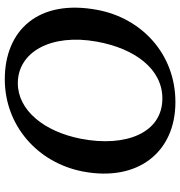

<svg xmlns="http://www.w3.org/2000/svg" viewBox="4 -728 734 781"><g transform="rotate(-90 370.5 -338.0)"><path d="M345 9C541 9 686 -128 720 -307C766 -549 637 -685 438 -685C251 -685 99 -553 63 -368C20 -144 141 9 345 9ZM360 -44C219 -44 161 -194 196 -375C225 -525 312 -632 422 -632C549 -632 625 -497 591 -310C563 -156 480 -44 360 -44Z"/></g></svg>

Font: Vollkorn Semibold
Style: Italic
Weight: 600
Italic angle: -11°
Designer: Friedrich Althausen
Foundry: Friedrich Althausen
Version: Version 4.015;PS 004.015;hotconv 1.0.88;makeotf.lib2.5.64775